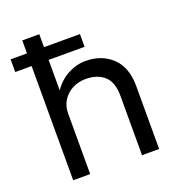

<svg xmlns="http://www.w3.org/2000/svg" viewBox="-128 -801 823 903"><g transform="rotate(-20 283.0 -350.0)"><path d="M2.5 -635.1V-571.5H349.6V-635.1ZM429.1 -297.1V0H514.7V-315.4Q514.7 -409 462.7 -458.3Q410.6 -507.5 329.7 -507.5Q284 -507.5 240.2 -483.8Q196.4 -460 167.6 -415.8Q138.9 -371.6 138.5 -310L169.6 -303.8Q169.6 -339.9 187.2 -367.7Q204.7 -395.5 234.6 -411.5Q264.5 -427.5 302 -427.5Q360.5 -427.5 394.8 -396.6Q429.1 -365.6 429.1 -297.1ZM84.5 -700V0H169.6V-700Z"/></g></svg>

Font: Overused Grotesk Light
Style: Regular
Weight: 300
Designer: RandomMaerks
Version: Version 0.005